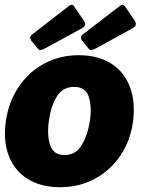

<svg xmlns="http://www.w3.org/2000/svg" viewBox="-20 -770 608 800"><path d="M4 -262Q15 -344 57.5 -407.5Q100 -471 165 -505.5Q230 -540 308 -540Q389 -540 444 -504.5Q499 -469 522 -406Q545 -343 534 -262Q523 -183 481.5 -121.5Q440 -60 375 -25Q310 10 230 10Q150 10 95 -24.5Q40 -59 16.5 -121Q-7 -183 4 -262ZM355 -269Q363 -328 349.5 -368Q336 -408 289 -408Q241 -408 216.5 -367.5Q192 -327 184 -269Q175 -209 188.5 -166.5Q202 -124 249 -124Q296 -124 321 -166.5Q346 -209 355 -269ZM328 -686Q336 -675 335 -668Q334 -660 321 -652L167 -568Q152 -561 148 -561Q143 -561 137 -568L110 -601Q105 -610 105.5 -615Q106 -620 112 -625L267 -745Q274 -750 278 -750Q286 -750 289 -743ZM540 -686Q547 -676 546 -668Q545 -659 532 -652L379 -568Q364 -561 360 -561Q354 -561 349 -568L322 -601Q316 -608 318 -616Q318 -621 323 -625L479 -745Q486 -750 490 -750Q496 -750 501 -743Z"/></svg>

Font: Morrison ExtraBold
Style: Regular
Weight: 800
Designer: Pablo Impallari, Rodrigo Fuenzalida (Modified by Dan O. Williams)
Version: Version 0.03;June 6, 2019;FontCreator 11.5.0.2425 64-bit; tt